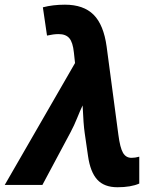

<svg xmlns="http://www.w3.org/2000/svg" viewBox="-65 -786 657 816"><path d="M253.9 -518.1 249 -563Q244.6 -606 229.7 -623.5Q214.8 -641.1 184.1 -641.1Q162.6 -641.1 134.8 -634.8L117.2 -754.9Q159.7 -766.1 210.9 -766.1Q290 -766.1 332.8 -723.4Q375.5 -680.7 388.2 -587.9L438 -213.9Q445.3 -157.7 457.8 -136.5Q470.2 -115.2 494.1 -115.2Q509.8 -115.2 526.9 -120.1V-5.9Q491.2 9.8 434.1 9.8Q377.9 9.8 348.4 -22.5Q318.8 -54.7 309.1 -123L294.9 -221.2Q289.6 -256.8 286.1 -337.9Q274.9 -314.5 262.7 -283.9Q250.5 -253.4 234.9 -224.1L115.2 0H-44.9Z"/></svg>

Font: Zoram GWebM
Style: Bold Italic
Weight: 700
Italic angle: -12°
Foundry: Ascender Corporation
Version: Version 1.000